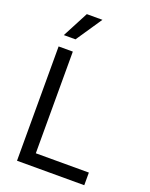

<svg xmlns="http://www.w3.org/2000/svg" viewBox="-170 -1027 873 1116"><g transform="rotate(20 266.5 -469.5)"><path d="M78.1 -707H166V-78.1H494.1V0H78.1ZM168 -939.5H264.6L156.2 -779.3H84Z"/></g></svg>

Font: Pretendard JP Variable
Style: Regular
Weight: 400
Designer: Base glyphs from Inter by Rasmus Andersson; Hangul glyphs from Noto Sans CJK(Source Han Sans) by Jang Soo-young and Kang
Foundry: Kil Hyung-jin
Version: Version 1.307;Glyphs 3.2 (3192)